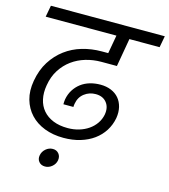

<svg xmlns="http://www.w3.org/2000/svg" viewBox="-131 -843 995 1130"><g transform="rotate(15 366.0 -278.5)"><path d="M38 -740H732L719 -670H535L505 -498H410Q361 -498 315.5 -484.5Q270 -471 233 -444Q196 -417 170 -376.5Q144 -336 135 -281Q127 -235 135.5 -196Q144 -157 168 -129Q192 -101 230 -85.5Q268 -70 319 -70Q355 -70 387 -79.5Q419 -89 444.5 -106.5Q470 -124 487 -148.5Q504 -173 510 -203Q518 -248 495 -277Q472 -306 428 -306Q389 -306 359 -283Q329 -260 322 -219Q321 -214 320.5 -209Q320 -204 320 -199H259Q259 -206 259.5 -214Q260 -222 261 -229Q267 -262 283 -287.5Q299 -313 322.5 -331Q346 -349 376.5 -358Q407 -367 441 -367Q477 -367 506 -355Q535 -343 553.5 -321Q572 -299 579.5 -268.5Q587 -238 581 -201Q573 -158 550.5 -122.5Q528 -87 493 -61.5Q458 -36 411.5 -22Q365 -8 310 -8Q246 -8 194 -28Q142 -48 107.5 -85Q73 -122 58.5 -173Q44 -224 55 -287Q67 -356 99 -406.5Q131 -457 176.5 -491Q222 -525 278.5 -541.5Q335 -558 397 -558H436L456 -670H25ZM249 183Q225 183 211.5 167Q198 151 202 128Q206 104 225 87.5Q244 71 268 71Q291 71 304.5 87.5Q318 104 314 128Q310 151 291 167Q272 183 249 183Z"/></g></svg>

Font: SVN-Poppins
Style: Italic
Weight: 400
Italic angle: -10°
Designer: Ninad Kale (Devanagari), Jonny Pinhorn (Latin)
Foundry: Indian Type Foundry
Version: Version 3.002 2017; ttfautohint (v1.8.3)